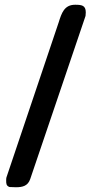

<svg xmlns="http://www.w3.org/2000/svg" viewBox="-20 -727 413 808"><path d="M6 33C6 45 6 55 20 60C24 60 43 61 47 61C74 61 97 56 107 27L340 -660C340 -661 341 -672 341 -675C341 -705 323 -707 296 -707C250 -707 239 -671 227 -633L7 20C6 21 6 30 6 33Z"/></svg>

Font: Asimov Print
Style: C
Weight: 500
Designer: Google
Version: Version 2.000980: 2014